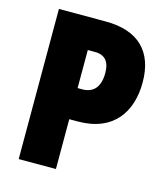

<svg xmlns="http://www.w3.org/2000/svg" viewBox="-107 -798 769 882"><g transform="rotate(15 277.0 -357.0)"><path d="M287 -714H64V0H241V-237H281C452 -237 523 -348 523 -487C523 -632 444 -714 287 -714ZM275 -566C323 -566 346 -538 346 -485C346 -412 311 -385 263 -385H241V-566Z"/></g></svg>

Font: Noto Sans Arabic UI Cn Bk
Style: Regular
Weight: 900
Width: 3
Designer: Monotype Design Team, Nadine Chahine and Nizar Qandah
Foundry: Monotype Imaging Inc.
Version: Version 2.010